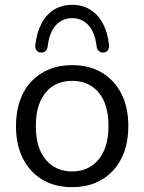

<svg xmlns="http://www.w3.org/2000/svg" viewBox="-20 -764 596 793"><path d="M278 9Q207 9 155 -22Q103 -53 74.5 -109.5Q46 -166 46 -243Q46 -301 62 -347.5Q78 -394 109 -427Q140 -460 182.5 -477.5Q225 -495 278 -495Q349 -495 401 -464Q453 -433 481.5 -376.5Q510 -320 510 -243Q510 -185 494 -139Q478 -93 447 -59.5Q416 -26 373.5 -8.5Q331 9 278 9ZM278 -56Q323 -56 357 -78Q391 -100 409.5 -142Q428 -184 428 -243Q428 -334 387.5 -382Q347 -430 278 -430Q232 -430 198.5 -408.5Q165 -387 146.5 -345.5Q128 -304 128 -243Q128 -153 169 -104.5Q210 -56 278 -56ZM150 -547Q138 -547 131 -556Q124 -565 126 -579Q132 -630 151.5 -667Q171 -704 203 -724Q235 -744 278 -744Q321 -744 353 -724Q385 -704 405 -667Q425 -630 430 -579Q432 -565 425 -556Q418 -547 406 -547Q396 -546 388.5 -553Q381 -560 379 -573Q372 -631 345 -660Q318 -689 278 -689Q238 -689 211 -660Q184 -631 177 -573Q175 -560 168 -553Q161 -546 150 -547Z"/></svg>

Font: Nunito
Style: Regular
Weight: 400
Designer: Vernon Adams
Foundry: Vernon Adams
Version: Version 3.602